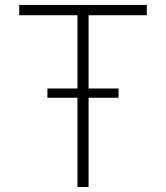

<svg xmlns="http://www.w3.org/2000/svg" viewBox="-20 -747 663 767"><path d="M56.8 -686.1V-727.3H566.4V-686.1H333.8V0H289.4V-686.1ZM169.4 -356.5V-393.5H453.5V-356.5Z"/></svg>

Font: Inter Extra Light BETA
Style: Regular
Weight: 200
Designer: Rasmus Andersson
Foundry: rsms
Version: Version 3.011;git-f93a4a705